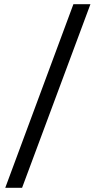

<svg xmlns="http://www.w3.org/2000/svg" viewBox="-20 -751 484 913"><path d="M85 142H5L329 -731H410Z"/></svg>

Font: Arima Thin
Style: Regular
Weight: 400
Version: Version 1.100